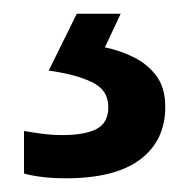

<svg xmlns="http://www.w3.org/2000/svg" viewBox="-20 -20 276 280"><path d="M221 136Q221 185 184.5 212.5Q148 240 76 240Q57 240 41 238Q25 236 15 233V171Q26 173 41 175Q56 177 71 177Q104 177 121 168Q138 159 138 136Q138 111 113.5 99.5Q89 88 51 83L92 0H156L133 49Q157 54 177 64.5Q197 75 209 92Q221 109 221 136Z"/></svg>

Font: Noto Sans Symbols Medium
Style: Regular
Weight: 500
Version: Version 2.002